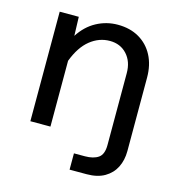

<svg xmlns="http://www.w3.org/2000/svg" viewBox="-109 -659 869 933"><g transform="rotate(15 325.0 -192.5)"><path d="M370 -563Q432 -563 477.5 -536.5Q523 -510 548 -462.5Q573 -415 573 -351V18Q573 64 555 100Q537 136 501 157Q465 178 411 178H325V96H380Q423 96 447.5 79Q472 62 472 15V-347Q472 -405 439 -441Q406 -477 353 -477Q299 -477 254 -441Q209 -405 181 -331V0H80V-551H176L179 -456Q213 -509 263 -536Q313 -563 370 -563Z"/></g></svg>

Font: Azeret Mono Thin
Style: Regular
Weight: 400
Version: Version 1.002